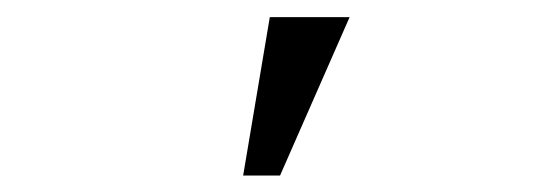

<svg xmlns="http://www.w3.org/2000/svg" viewBox="-20 -830 640 229"><path d="M301.8 -809.6H397L314 -620.6H270Z"/></svg>

Font: Roboto Mono
Style: Regular
Weight: 400
Designer: Google
Version: Version 2.000985; 2015; ttfautohint (v1.3)